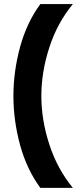

<svg xmlns="http://www.w3.org/2000/svg" viewBox="-20 -770 388 943"><path d="M178.2 152.8Q111.3 62 78.6 -57.9Q45.9 -177.7 45.9 -298.8Q45.9 -418.9 78.6 -539.1Q111.3 -659.2 178.2 -750H337.9Q261.7 -658.2 222.4 -537.4Q183.1 -416.5 183.1 -298.8Q183.1 -180.7 222.4 -60.1Q261.7 60.5 337.9 152.8Z"/></svg>

Font: TASA Explorer
Style: Bold
Weight: 700
Designer: Weizhong Zhang
Foundry: Local Remote
Version: Version 1.000;Glyphs 3.1.2 (3151)